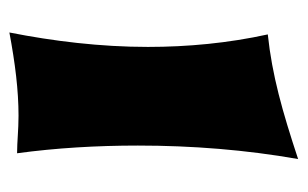

<svg xmlns="http://www.w3.org/2000/svg" viewBox="-140 -482 640 399"><g transform="rotate(90 179.5 -282.0)"><path d="M310 -582C210 -549 136 -528 51 -519C69 -437 77 -353 77 -270C77 -171 65 -73 47 18C111 6 167 -1 220 -1C250 -1 274 2 298 2C287 -79 282 -164 282 -249C282 -362 291 -474 310 -582Z"/></g></svg>

Font: Shojumaru
Style: Regular
Weight: 400
Designer: Astigmatic (AOETI)
Foundry: Astigmatic (AOETI)
Version: Version 1.000